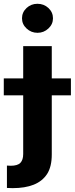

<svg xmlns="http://www.w3.org/2000/svg" viewBox="-62 -789 394 1014"><path d="M60.5 24.4V-545.4H211.4V26.9Q211.4 91.3 187 129.4Q162.1 168 115.7 186.5Q70.3 204.6 4.9 204.6Q-5.4 204.6 -9.8 204.1Q-20 204.1 -25.4 203.6V85.4Q-21.5 85.9 -15.1 85.9Q-12.2 86.4 -5.9 86.4Q31.2 86.4 45.9 70.8Q60.5 55.2 60.5 24.4ZM312.5 -285.6H-42V-375H312.5ZM136.2 -615.7Q102.5 -615.7 78.1 -638.7Q54.2 -661.1 54.2 -692.4Q54.2 -724.1 78.1 -746.6Q102.1 -769 135.7 -769Q169.9 -769 193.8 -746.6Q217.8 -724.1 217.8 -692.4Q217.8 -661.1 193.8 -638.7Q169.4 -615.7 136.2 -615.7Z"/></svg>

Font: My Font
Style: Bold
Weight: 500
Designer: Rasmus Andersson
Foundry: rsms
Version: Version 0.001